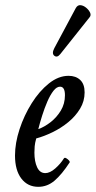

<svg xmlns="http://www.w3.org/2000/svg" viewBox="-20 -709 370 742"><path d="M128 13Q87 13 62.5 -19Q38 -51 38 -108Q38 -156 55.5 -209.5Q73 -263 102.5 -310Q132 -357 169 -386.5Q206 -416 245 -416Q273 -416 290 -400Q307 -384 307 -352Q307 -318 289.5 -289Q272 -260 244 -237Q216 -214 183 -198Q150 -182 120 -174Q115 -156 114 -143.5Q113 -131 113 -119Q113 -85 123.5 -62.5Q134 -40 155 -40Q173 -40 193.5 -58Q214 -76 227 -97Q230 -101 236 -97.5Q242 -94 246.5 -89Q251 -84 249 -81Q219 -35 191 -11Q163 13 128 13ZM128 -210Q151 -218 175 -236.5Q199 -255 215 -281.5Q231 -308 231 -341Q231 -374 212 -374Q199 -374 186.5 -358Q174 -342 163 -316.5Q152 -291 143 -262.5Q134 -234 128 -210ZM213 -500Q201 -485 190 -493.5Q179 -502 190 -523L273 -678Q280 -690 291 -689Q302 -688 312.5 -679.5Q323 -671 328 -660.5Q333 -650 326 -642Z"/></svg>

Font: Junicode Two Beta Condensed Medium
Style: Italic
Weight: 500
Width: 3
Italic angle: -9°
Version: Version 1.053; ttfautohint (v1.8.4)